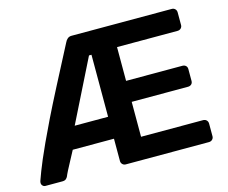

<svg xmlns="http://www.w3.org/2000/svg" viewBox="-99 -836 1153 972"><g transform="rotate(-15 477.5 -350.0)"><path d="M25 0Q17 0 11 -6Q5 -12 5 -21Q5 -26 7 -32Q15 -54 24 -78Q33 -102 47 -134.5Q61 -167 82 -213Q103 -259 134 -322.5Q165 -386 210 -473Q255 -560 315 -675Q320 -686 328.5 -693Q337 -700 349 -700H874Q885 -700 892 -693Q899 -686 899 -675V-609Q899 -599 892 -592Q885 -585 874 -585H557V-408H852Q863 -408 870 -401.5Q877 -395 877 -384V-322Q877 -311 870 -304.5Q863 -298 852 -298H557V-115H882Q893 -115 900 -108Q907 -101 907 -90V-24Q907 -14 900 -7Q893 0 882 0H446Q436 0 429 -7Q422 -14 422 -24V-141H206Q186 -103 173.5 -80Q161 -57 155 -45Q149 -33 146.5 -27.5Q144 -22 143 -19Q140 -12 133.5 -6Q127 0 114 0ZM247 -256H422V-581H409Z"/></g></svg>

Font: Rubik Light Medium
Style: Regular
Weight: 500
Version: Version 2.104